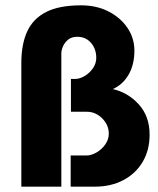

<svg xmlns="http://www.w3.org/2000/svg" viewBox="-20 -700 591 720"><path d="M60 0V-464Q60 -534 82 -582Q104 -630 153 -655Q202 -680 284 -680Q342 -680 387 -657Q432 -634 458 -595.5Q484 -557 484 -510Q484 -458 462.5 -420.5Q441 -383 403 -366Q460 -353 500.5 -308.5Q541 -264 541 -195Q541 -137 515 -93Q489 -49 442.5 -24.5Q396 0 335 0H245V-117H305Q322 -117 341.5 -128Q361 -139 374.5 -158Q388 -177 388 -199Q388 -221 376.5 -239.5Q365 -258 346.5 -269.5Q328 -281 305 -281H246V-404H262Q279 -404 297.5 -415Q316 -426 328.5 -444Q341 -462 341 -483Q341 -516 321.5 -539Q302 -562 270 -562Q248 -562 235 -551Q222 -540 216 -525.5Q210 -511 210 -500V0Z"/></svg>

Font: Teachers
Style: Bold
Weight: 700
Designer: Alfredo Marco Pradil, Chank Diesel
Version: Version 1.001